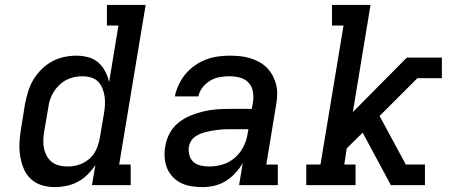

<svg xmlns="http://www.w3.org/2000/svg" viewBox="-20 -755 1840 783"><path d="M204 8Q175 8 149.5 0Q124 -8 105 -26Q86 -44 76 -69Q66 -94 62 -120.5Q58 -147 59.5 -175Q61 -203 66 -231L82 -331Q87 -356 94.5 -381Q102 -406 115.5 -429Q129 -452 148.5 -471.5Q168 -491 191.5 -504Q215 -517 241 -522.5Q267 -528 292 -528Q317 -528 340.5 -521.5Q364 -515 381 -500Q398 -485 409 -464Q420 -443 425 -420L463 -651H416V-735H574L466 -84H513V0H355L369 -82Q355 -61 337 -43Q319 -25 297 -13.5Q275 -2 251 3Q227 8 204 8ZM255 -76Q271 -76 286.5 -79Q302 -82 316.5 -89Q331 -96 344 -107Q357 -118 365.5 -132Q374 -146 379 -161Q384 -176 387 -192L404 -292Q407 -310 408 -327.5Q409 -345 406.5 -362Q404 -379 397.5 -395Q391 -411 379.5 -422.5Q368 -434 351 -439Q334 -444 317 -444Q300 -444 283 -440.5Q266 -437 250.5 -429Q235 -421 222 -408.5Q209 -396 199.5 -381Q190 -366 184.5 -350Q179 -334 177 -317L160 -217Q157 -200 156.5 -182.5Q156 -165 159.5 -149Q163 -133 171 -118.5Q179 -104 192 -94Q205 -84 221.5 -80Q238 -76 255 -76Q255 -76 255 -76Q255 -76 255 -76Z M806 8Q783 8 760.5 4.5Q738 1 718.5 -8.5Q699 -18 684 -34Q669 -50 661 -70Q653 -90 651.5 -112.5Q650 -135 654 -158Q658 -185 671.5 -210.5Q685 -236 707 -254Q729 -272 755.5 -283Q782 -294 809 -300.5Q836 -307 862.5 -309Q889 -311 916 -311H1007L1012 -341Q1015 -362 1011 -383Q1007 -404 993 -418.5Q979 -433 958.5 -438.5Q938 -444 916 -444Q896 -444 876 -440.5Q856 -437 838 -426.5Q820 -416 806.5 -399Q793 -382 789 -362H693Q698 -386 709 -409.5Q720 -433 736 -452.5Q752 -472 774 -487.5Q796 -503 819.5 -512Q843 -521 867.5 -524.5Q892 -528 916 -528Q937 -528 958 -526Q979 -524 999 -518Q1019 -512 1036.5 -502.5Q1054 -493 1068 -479Q1082 -465 1091.5 -447.5Q1101 -430 1106 -410Q1111 -390 1110.5 -369Q1110 -348 1106 -327L1066 -84H1113V0H955L970 -90Q957 -68 939.5 -49Q922 -30 900 -16.5Q878 -3 854 2.5Q830 8 806 8ZM832 -76Q860 -76 887.5 -84Q915 -92 937.5 -111.5Q960 -131 973 -157Q986 -183 990 -211L993 -228H916Q904 -228 892 -227.5Q880 -227 868.5 -225.5Q857 -224 845 -222Q833 -220 821 -217Q809 -214 797.5 -209.5Q786 -205 775.5 -197.5Q765 -190 758.5 -179Q752 -168 750 -156Q748 -139 752.5 -122Q757 -105 769 -94.5Q781 -84 798 -80Q815 -76 832 -76Z M1229 0V-84H1287L1381 -651H1334V-735H1491L1419 -298L1639 -520H1782V-436H1682L1528 -282L1635 -84H1713V0H1574L1459 -214L1394 -150L1384 -84H1430V0Z"/></svg>

Font: Iosevka Etoile Medium Oblique
Style: Regular
Weight: 500
Italic angle: -9°
Designer: Belleve Invis
Foundry: Belleve Invis
Version: Version 15.5.2; ttfautohint (v1.8.4)